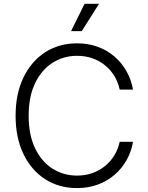

<svg xmlns="http://www.w3.org/2000/svg" viewBox="-20 -961 764 991"><path d="M377.4 9.8Q284.7 9.8 213.1 -36.1Q141.6 -82 101.1 -166Q60.5 -250 60.5 -363.3Q60.5 -477.1 101.1 -561Q141.6 -645 213.1 -691.2Q284.7 -737.3 377.4 -737.3Q436 -737.3 485.1 -719.2Q534.2 -701.2 571.8 -668.5Q609.4 -635.7 633.5 -592.3Q657.7 -548.8 666.5 -498.5H597.7Q589.8 -536.1 570.8 -567.9Q551.8 -599.6 522.9 -623.3Q494.1 -647 457.5 -659.9Q420.9 -672.9 377.4 -672.9Q307.6 -672.9 251 -636.7Q194.3 -600.6 161.1 -531.5Q127.9 -462.4 127.9 -363.3Q127.9 -264.2 161.4 -195.1Q194.8 -126 251.5 -90.3Q308.1 -54.7 377.4 -54.7Q420.9 -54.7 457.5 -67.9Q494.1 -81.1 522.7 -104.5Q551.3 -127.9 570.6 -159.9Q589.8 -191.9 597.7 -229H666.5Q658.2 -179.2 634 -135.7Q609.9 -92.3 572.3 -59.6Q534.7 -26.9 485.4 -8.5Q436 9.8 377.4 9.8ZM346.7 -800.3 416.5 -941.4H491.2L401.9 -800.3Z"/></svg>

Font: Inter 17pt Light
Style: Regular
Weight: 300
Version: Version 4.001;git-66647c0bb